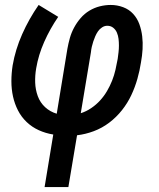

<svg xmlns="http://www.w3.org/2000/svg" viewBox="-20 -540 640 775"><path d="M160 215 195 3Q164 -2 136.5 -14.5Q109 -27 87.5 -47.5Q66 -68 52.5 -94.5Q39 -121 32.5 -150.5Q26 -180 26 -212Q26 -244 31 -276Q42 -340 69.5 -402Q97 -464 136 -520L215 -472Q182 -424 158.5 -371Q135 -318 126 -264Q121 -235 122 -206.5Q123 -178 132.5 -152Q142 -126 162 -107.5Q182 -89 209 -81L252 -343Q256 -365 262 -386.5Q268 -408 279 -428.5Q290 -449 305.5 -467Q321 -485 341 -497Q361 -509 383 -514.5Q405 -520 427 -520Q453 -520 477 -511Q501 -502 517.5 -484Q534 -466 542.5 -442.5Q551 -419 554 -393.5Q557 -368 555.5 -341.5Q554 -315 549 -288Q544 -255 534.5 -221.5Q525 -188 510 -156Q495 -124 472.5 -95.5Q450 -67 421 -45Q392 -23 358.5 -10.5Q325 2 291 6L256 215ZM306 -83Q328 -90 348 -103.5Q368 -117 384 -134.5Q400 -152 412 -172.5Q424 -193 432.5 -214.5Q441 -236 446 -258Q451 -280 455 -302Q457 -316 458.5 -329.5Q460 -343 460 -356.5Q460 -370 458.5 -383Q457 -396 452 -408Q447 -420 437 -428Q427 -436 413 -436Q402 -436 392 -429.5Q382 -423 375.5 -413.5Q369 -404 364.5 -393.5Q360 -383 356.5 -372.5Q353 -362 350.5 -351Q348 -340 347 -329Z"/></svg>

Font: Iosevka SS04 Medium Extended
Style: Italic
Weight: 500
Width: 7
Italic angle: -9°
Monospace: yes
Designer: Belleve Invis
Foundry: Belleve Invis
Version: Version 19.0.0; ttfautohint (v1.8.4)